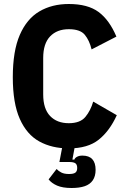

<svg xmlns="http://www.w3.org/2000/svg" viewBox="-20 -730 629 960"><path d="M324 12Q240 12 177 -22.5Q114 -57 79 -135.5Q44 -214 44 -344Q44 -475 79 -555.5Q114 -636 177 -673Q240 -710 324 -710Q419 -710 473 -670Q527 -630 562 -547L438 -483Q427 -528 404 -556Q381 -584 324 -584Q265 -584 230.5 -548Q196 -512 196 -440V-258Q196 -186 230.5 -150Q265 -114 324 -114Q381 -114 407 -145.5Q433 -177 446 -222L564 -154Q528 -75 473.5 -31.5Q419 12 324 12ZM338 210Q293 210 265.5 198Q238 186 223 167L263 115Q272 125 286.5 132.5Q301 140 325 140Q348 140 357 133Q366 126 366 110Q366 93 357 86.5Q348 80 325 80H277L298 -30H360L342 68H352Q354 60 365 54Q376 48 392 48Q425 48 441.5 66Q458 84 458 119Q458 151 444 171.5Q430 192 403.5 201Q377 210 338 210Z"/></svg>

Font: IBM Plex Sans Condensed
Style: Bold
Weight: 700
Width: 3
Designer: Mike Abbink, Paul van der Laan, Pieter van Rosmalen
Foundry: Bold Monday
Version: Version 3.201